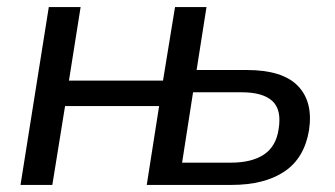

<svg xmlns="http://www.w3.org/2000/svg" viewBox="-20 -523 948 543"><path d="M38 0 118 -503H208L175 -295H441L475 -503H564L536 -325H678Q779 -325 822.5 -280Q866 -235 854 -155Q841 -76 784.5 -38Q728 0 634 0H395L430 -223H164L128 0ZM495 -63H633Q692 -63 726.5 -86Q761 -109 768 -158Q777 -213 750 -237.5Q723 -262 664 -262H526Z"/></svg>

Font: Mulish Medium
Style: Italic
Weight: 500
Italic angle: -9°
Designer: Vernon Adams
Foundry: Vernon Adams
Version: Version 3.603; ttfautohint (v1.8.3)